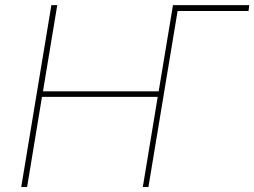

<svg xmlns="http://www.w3.org/2000/svg" viewBox="-20 -748 1017 768"><path d="M977.1 -727.5 974.1 -704.1H669.4L672.4 -727.5ZM64.9 0 185.5 -727.5H209L151.9 -382.8H614.7L671.9 -727.5H694.3L573.7 0H551.3L610.8 -360.4H147.9L88.4 0Z"/></svg>

Font: Inter 16pt Thin
Style: Italic
Weight: 250
Italic angle: -9.3988°
Version: Version 4.001;git-66647c0bb